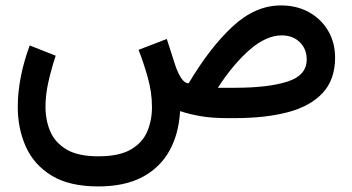

<svg xmlns="http://www.w3.org/2000/svg" viewBox="-20 -435 1298 707"><path d="M341.8 251.5Q236.3 251.5 171.1 212.2Q106 172.9 75.7 106.2Q45.4 39.6 45.4 -41.5Q45.4 -95.7 56.9 -153.6Q68.4 -211.4 89.4 -267.6L185.1 -230Q169.4 -182.6 158.4 -134.3Q147.5 -85.9 147.5 -42Q147.5 7.8 165.3 49.3Q183.1 90.8 225.6 115.7Q268.1 140.6 341.8 140.6Q418.5 140.6 461.4 115.7Q504.4 90.8 522 49.6Q539.6 8.3 539.6 -40.5Q539.6 -96.2 523.4 -152.3Q507.3 -208.5 490.2 -251.5L594.2 -291.5L625 -195.8Q634.3 -167.5 647 -147.9Q659.7 -128.4 674.8 -128.4Q752.9 -259.8 836.4 -337.4Q919.9 -415 1014.2 -415Q1072.8 -415 1117.7 -390.1Q1162.6 -365.2 1188.2 -321.8Q1213.9 -278.3 1213.9 -222.7Q1213.9 -142.6 1168.9 -93.5Q1124 -44.4 1041.3 -22.2Q958.5 0 844.2 0H818.4Q758.8 0 716.8 -7.6Q674.8 -15.1 643.1 -25.9Q638.7 56.6 604.5 119.1Q570.3 181.6 504.9 216.6Q439.5 251.5 341.8 251.5ZM1017.6 -304.7Q960.4 -304.7 899.7 -252Q838.9 -199.2 782.2 -111.8H845.7Q967.3 -111.8 1038.3 -134.5Q1109.4 -157.2 1109.4 -215.8Q1109.4 -254.9 1083.7 -279.8Q1058.1 -304.7 1017.6 -304.7Z"/></svg>

Font: Vazirmatn RD FD Medium
Style: Regular
Weight: 500
Designer: Saber Rastikerdar
Foundry: Saber Rastikerdar
Version: Version 33.003